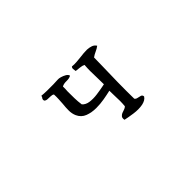

<svg xmlns="http://www.w3.org/2000/svg" viewBox="-37 -785 1074 1074"><g transform="rotate(-45 500.0 -247.5)"><path d="M704 -442Q691 -432 675 -425Q659 -418 645 -408Q645 -394 644.5 -379.5Q644 -365 644 -350Q642 -287 641 -217.5Q640 -148 641 -86Q646 -78 657 -76Q668 -74 678 -71Q688 -68 689 -56Q683 -46 672.5 -40Q662 -34 648 -31Q617 -25 579 -30.5Q541 -36 519 -41Q516 -57 522 -64.5Q528 -72 537 -76Q547 -80 557 -83Q567 -86 574 -93Q576 -115 576 -133.5Q576 -152 575 -172Q575 -182 574.5 -193Q574 -204 574 -216Q549 -210 517.5 -204.5Q486 -199 454 -199Q418 -199 388 -210.5Q358 -222 344 -253Q335 -274 335 -298Q335 -322 338 -349Q339 -366 340 -383.5Q341 -401 340 -420Q333 -426 320 -426Q307 -426 295 -427Q283 -428 277 -435Q275 -442 276.5 -446.5Q278 -451 281 -454Q285 -461 285 -465Q302 -463 327.5 -462.5Q353 -462 377.5 -462.5Q402 -463 414 -464Q422 -465 436 -461Q450 -457 463 -449.5Q476 -442 478 -431Q465 -423 442.5 -423.5Q420 -424 407 -416Q407 -406 407 -396.5Q407 -387 406 -378Q406 -351 406.5 -324.5Q407 -298 411 -271Q426 -254 452.5 -250.5Q479 -247 508.5 -251Q538 -255 563 -260Q567 -261 570.5 -261.5Q574 -262 578 -263Q578 -279 577.5 -293.5Q577 -308 577 -322Q576 -347 576 -369.5Q576 -392 578 -416Q567 -422 550.5 -423.5Q534 -425 519 -427Q517 -437 516.5 -445.5Q516 -454 522 -460Q539 -458 557.5 -459.5Q576 -461 594 -463Q608 -465 621.5 -466Q635 -467 648 -467Q666 -466 680.5 -461Q695 -456 704 -442Z"/></g></svg>

Font: Yuji Boku
Style: Regular
Weight: 400
Designer: Kataoka Yuji
Foundry: Kinuta Font Factory
Version: Version 3.002